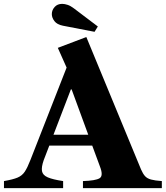

<svg xmlns="http://www.w3.org/2000/svg" viewBox="-40 -973 856 993"><path d="M-19.5 0V-36.5Q27 -44.5 50.8 -54.5Q74.5 -64.5 88.2 -85.2Q102 -106 117.5 -146L304.5 -623.5L259 -725.5L406.5 -781.5L689.5 -96.5Q699 -74.5 710 -62.2Q721 -50 741 -44.5Q761 -39 797 -36.5V0H389V-36.5Q453.5 -38.5 474.8 -51Q496 -63.5 476.5 -113L437 -220H215L186 -144.5Q173.5 -108.5 177.2 -87.8Q181 -67 207 -55.8Q233 -44.5 286.5 -36.5V0ZM326.5 -510.5 236.5 -276H416.5L330.5 -510.5ZM449 -808.5 285.5 -840Q255 -846 241.5 -863.8Q228 -881.5 228 -900Q228 -920.5 242.5 -936.8Q257 -953 281.5 -953Q294.5 -953 310 -947.8Q325.5 -942.5 342.5 -929.5L466 -836Z"/></svg>

Font: Libre Caslon Text
Style: Bold
Weight: 700
Designer: Pablo Impallari, Rodrigo Fuenzalida, Katja Schimmel
Foundry: Pablo Impallari, Rodrigo Fuenzalida
Version: Version 2.000